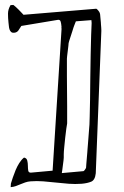

<svg xmlns="http://www.w3.org/2000/svg" viewBox="-20 -721 512 792"><path d="M377 -685Q379 -685 385 -678Q391 -671 392 -666Q393 -665 394 -650.5Q395 -636 396 -629Q396 -626 396.5 -620Q397 -614 397.5 -608Q398 -602 398 -597.5Q398 -593 398 -592L375 -6Q372 22 356 28.5Q340 35 317 37Q290 39 263.5 37Q237 35 210.5 32Q184 29 158 27Q132 25 106 27Q94 28 84 31.5Q74 35 64.5 39Q55 43 45.5 46.5Q36 50 24 51Q24 49 24.5 43.5Q25 38 25 36Q28 26 33 11Q38 -4 44.5 -19.5Q51 -35 59.5 -48.5Q68 -62 79 -71Q90 -69 92.5 -58.5Q95 -48 95 -37Q95 -26 96.5 -17Q98 -8 109 -9L197 -17L234 -603Q233 -604 233.5 -608.5Q234 -613 233 -616Q233 -621 230.5 -631Q228 -641 218 -639L68 -614Q62 -604 56 -595.5Q50 -587 39 -586Q30 -585 25.5 -589.5Q21 -594 19 -600.5Q17 -607 16.5 -614.5Q16 -622 15 -628Q13 -647 13 -664.5Q13 -682 23 -699Q23 -700 25 -700Q27 -700 29 -700Q31 -700 32.5 -700.5Q34 -701 36 -700Q39 -698 45 -692.5Q51 -687 57.5 -680.5Q64 -674 69.5 -668Q75 -662 77 -660ZM324 -15Q326 -15 330 -20.5Q334 -26 335 -29Q335 -32 336 -43.5Q337 -55 338 -67.5Q339 -80 340 -91Q341 -102 341 -105Q341 -109 342.5 -123.5Q344 -138 345 -155.5Q346 -173 347.5 -188Q349 -203 349 -207Q349 -211 350 -240Q351 -269 351.5 -310.5Q352 -352 352.5 -401.5Q353 -451 354 -496.5Q355 -542 356 -577Q357 -612 358 -626Q358 -628 357.5 -632.5Q357 -637 357 -638L293 -633L289 -623Q287 -618 285.5 -614Q284 -610 283 -607Q281 -601 278 -591Q275 -581 271.5 -571Q268 -561 265.5 -552.5Q263 -544 263 -543Q263 -541 262 -531.5Q261 -522 259.5 -511Q258 -500 257 -490.5Q256 -481 256 -479Q256 -477 256 -457Q256 -437 256 -408Q256 -379 256.5 -345.5Q257 -312 257 -283Q257 -254 257 -234Q257 -214 257 -212Q256 -207 253.5 -190Q251 -173 249 -153Q247 -133 245 -113.5Q243 -94 243 -84V-71Q243 -68 242 -59Q241 -50 239.5 -40Q238 -30 237 -20.5Q236 -11 235 -7Z"/></svg>

Font: Miltonian
Style: Regular
Weight: 400
Designer: Pablo Impallari
Foundry: Pablo Impallari
Version: Version 1.008